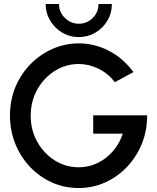

<svg xmlns="http://www.w3.org/2000/svg" viewBox="-20 -930 788 963"><path d="M374.5 13Q301.5 13 239 -15.5Q176.5 -44 129.5 -94Q82.5 -144 56.2 -210Q30 -276 30 -350.5Q30 -429 58 -495Q86 -561 134.5 -609.8Q183 -658.5 245.2 -685.5Q307.5 -712.5 376 -712.5Q453 -712.5 524.5 -676.2Q596 -640 649.5 -568.5L556.5 -518Q520.5 -563 472.8 -586Q425 -609 375 -609Q310.5 -609 255.5 -574.8Q200.5 -540.5 167.2 -481.5Q134 -422.5 134 -349Q134 -277.5 166.8 -219Q199.5 -160.5 254.2 -125.8Q309 -91 375.5 -91Q424.5 -91 468.5 -112Q512.5 -133 545.8 -171Q579 -209 596 -259.5H447.5V-351.5H718Q718.5 -276.5 692 -210.5Q665.5 -144.5 618.2 -94.2Q571 -44 508.5 -15.5Q446 13 374.5 13ZM375 -744Q329.5 -744 291.8 -766.5Q254 -789 231.5 -826.8Q209 -864.5 209 -910H276Q276 -869 305.5 -840Q335 -811 375 -811Q416 -811 445 -839.8Q474 -868.5 474 -910H541Q541 -863.5 518.2 -825.8Q495.5 -788 458 -766Q420.5 -744 375 -744Z"/></svg>

Font: Urbanist SemiBold
Style: Regular
Weight: 600
Designer: Corey Hu
Foundry: Corey Hu
Version: Version 1.321; ttfautohint (v1.8.4.7-5d5b)